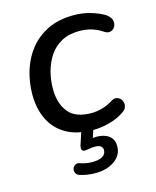

<svg xmlns="http://www.w3.org/2000/svg" viewBox="-106 -569 679 836"><g transform="rotate(-15 234.0 -151.5)"><path d="M261 9Q187 9 139 -18.5Q91 -46 67 -95Q43 -144 43 -208Q43 -262 58.5 -313.5Q74 -365 106 -406Q138 -447 188 -471.5Q238 -496 307 -496Q344 -496 379.5 -486Q415 -476 442 -460Q457 -450 463 -438.5Q469 -427 467.5 -415Q466 -403 458.5 -395Q451 -387 440.5 -385Q430 -383 417 -391Q392 -408 366.5 -415.5Q341 -423 311 -423Q264 -423 230.5 -404.5Q197 -386 176.5 -355Q156 -324 146 -286.5Q136 -249 136 -209Q136 -143 168 -103.5Q200 -64 272 -64Q295 -64 320 -71Q345 -78 371 -94Q382 -101 392.5 -99Q403 -97 410 -89.5Q417 -82 419.5 -71.5Q422 -61 417.5 -50Q413 -39 400 -31Q373 -12 334.5 -1.5Q296 9 261 9ZM221 193Q203 193 185.5 190.5Q168 188 152 183Q139 179 134.5 169Q130 159 133 149.5Q136 140 145 134.5Q154 129 167 134Q178 138 192 140.5Q206 143 221 143Q249 143 265.5 133.5Q282 124 282 105Q282 94 273.5 87.5Q265 81 247 81Q240 81 231 82Q222 83 213 85Q206 86 200 86Q194 86 191 83Q187 79 186.5 74Q186 69 188 61L214 -20H269L244 56L219 48Q231 45 243 43Q255 41 265 41Q300 41 321 57Q342 73 342 104Q342 144 307.5 168.5Q273 193 221 193Z"/></g></svg>

Font: Nunito ExtraLight Medium
Style: Italic
Weight: 500
Italic angle: -9°
Version: Version 3.602